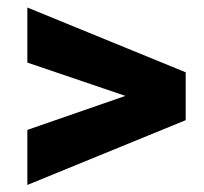

<svg xmlns="http://www.w3.org/2000/svg" viewBox="-20 -559 553 521"><path d="M54.2 -206.5 320.3 -298.8 54.2 -389.2V-538.6L483.9 -362.8V-232.9L54.2 -57.1Z"/></svg>

Font: Vazirmatn UI FD Black
Style: Regular
Weight: 900
Designer: Saber Rastikerdar
Foundry: Saber Rastikerdar
Version: Version 33.003